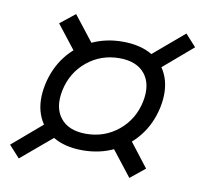

<svg xmlns="http://www.w3.org/2000/svg" viewBox="-66 -650 731 684"><g transform="rotate(10 300.0 -308.0)"><path d="M262 -105Q198 -105 155 -131Q112 -157 95 -204Q78 -251 91 -313Q104 -373 138.5 -417.5Q173 -462 224.5 -486.5Q276 -511 337 -511Q402 -511 445 -485Q488 -459 505 -412Q522 -365 509 -303Q496 -243 461 -198.5Q426 -154 375 -129.5Q324 -105 262 -105ZM44 -37 5 -80 144 -199 185 -156ZM444 -37 351 -156 405 -199 497 -80ZM264 -165Q331 -165 381 -206Q431 -247 445 -313Q458 -376 428.5 -413.5Q399 -451 336 -451Q269 -451 219 -410Q169 -369 155 -303Q142 -240 171.5 -202.5Q201 -165 264 -165ZM195 -417 102 -536 156 -579 249 -460ZM455 -417 415 -460 555 -579 594 -536Z"/></g></svg>

Font: Victor Mono Thin Light
Style: Italic
Weight: 300
Italic angle: -12°
Monospace: yes
Version: Version 1.561;gftools[0.9.30]